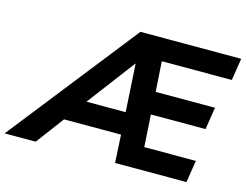

<svg xmlns="http://www.w3.org/2000/svg" viewBox="-184 -861 1301 1016"><g transform="rotate(15 466.5 -352.5)"><path d="M-87 0 468 -705H1020L1001 -584H569L615 -620L631 -376L583 -419H953L934 -297H591L632 -340L648 -79L600 -121H928L909 0H518L507 -199L549 -153H165L228 -194L83 0ZM485 -535 260 -237 257 -274H541L505 -232L487 -535Z"/></g></svg>

Font: Nunito Sans 12pt ExtraLight 12pt ExtraBold
Style: Italic
Weight: 800
Italic angle: -9°
Version: Version 3.101;gftools[0.9.27]